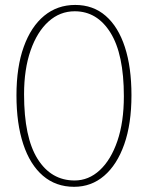

<svg xmlns="http://www.w3.org/2000/svg" viewBox="-20 -728 584 758"><path d="M277 -708.5Q348 -708.5 397.5 -665.2Q447 -622 473 -542.2Q499 -462.5 499 -352Q499 -239 470.5 -158.2Q442 -77.5 391.2 -34Q340.5 9.5 272.5 9.5Q200.5 9.5 149.5 -34.2Q98.5 -78 71.8 -159Q45 -240 45 -351.5Q45 -463.5 73.8 -543.2Q102.5 -623 154.5 -665.8Q206.5 -708.5 277 -708.5ZM469 -348Q469 -514 416.2 -598.8Q363.5 -683.5 275 -683.5Q216.5 -683.5 171.5 -643Q126.5 -602.5 100.8 -528.8Q75 -455 75 -355.5Q75 -185.5 128.5 -100.5Q182 -15.5 274.5 -15.5Q330 -15.5 374 -56.2Q418 -97 443.5 -171.5Q469 -246 469 -348Z"/></svg>

Font: Fraunces 144pt S100 Thin
Style: Regular
Weight: 100
Version: Version 1.000; ttfautohint (v1.8.3)